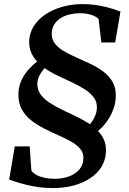

<svg xmlns="http://www.w3.org/2000/svg" viewBox="-20 -840 639 954"><path d="M506.5 -90.5Q506 -48 486 -14Q466 20 430.2 44.2Q394.5 68.5 346.8 81.5Q299 94.5 243.5 94.5Q206 94.5 172 89.8Q138 85 109.2 77.8Q80.5 70.5 59 63.5Q37.5 56.5 25.5 52.5L53.5 -112.5H127.5L136 8.5Q145 20.5 162.5 29.8Q180 39 203 43.8Q226 48.5 252 48.5Q289 48.5 321.5 37Q354 25.5 374 2.5Q394 -20.5 394.5 -54Q395 -81.5 377.5 -101.8Q360 -122 331 -138Q302 -154 267.2 -169.2Q232.5 -184.5 198 -202Q163.5 -219.5 134.5 -242.5Q105.5 -265.5 88.2 -296.8Q71 -328 71.5 -371Q72 -409 86 -439.5Q100 -470 121.2 -493.8Q142.5 -517.5 164.5 -534.5Q146 -554 135.5 -577.8Q125 -601.5 125 -631.5Q125.5 -674.5 147.2 -709.2Q169 -744 205.8 -768.5Q242.5 -793 289.5 -806.2Q336.5 -819.5 387.5 -819.5Q433.5 -819.5 471.8 -812.5Q510 -805.5 537.5 -796.8Q565 -788 578.5 -782.5L552.5 -629H483.5L470 -744.5Q464 -753 450 -759.8Q436 -766.5 417 -770.5Q398 -774.5 375.5 -774.5Q351 -774 327 -768.5Q303 -763 283 -751Q263 -739 250.8 -720.2Q238.5 -701.5 237 -675.5Q236 -645 252.8 -623.5Q269.5 -602 298 -585.5Q326.5 -569 360.8 -554Q395 -539 429.5 -522.5Q464 -506 492.8 -484.8Q521.5 -463.5 538.8 -434.2Q556 -405 555.5 -364Q555 -327.5 542.2 -294.5Q529.5 -261.5 509.5 -234.5Q489.5 -207.5 467 -189Q486.5 -168.5 496.8 -145Q507 -121.5 506.5 -90.5ZM461.5 -306.5Q462 -336 444 -358.5Q426 -381 396.8 -399Q367.5 -417 332.5 -433.2Q297.5 -449.5 263.2 -465.8Q229 -482 202 -501.5Q188 -487 177 -466.8Q166 -446.5 165.5 -422.5Q165.5 -393 182.2 -370.2Q199 -347.5 227.2 -329Q255.5 -310.5 290.2 -294Q325 -277.5 360.5 -260.5Q396 -243.5 427 -223Q441 -239 451.2 -261.2Q461.5 -283.5 461.5 -306.5Z"/></svg>

Font: Merriweather 72pt SemiBold
Style: Italic
Weight: 600
Italic angle: -7.8°
Version: Version 2.101